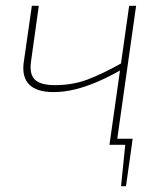

<svg xmlns="http://www.w3.org/2000/svg" viewBox="-20 -500 568 663"><path d="M114 -480 87 -287Q81 -243 101 -224.5Q121 -206 170 -206Q231 -206 282.5 -225.5Q334 -245 402 -283V-261Q359 -236 318.5 -218.5Q278 -201 240 -191.5Q202 -182 165 -182Q107 -182 81 -208Q55 -234 62 -285L90 -480ZM450 -480 382 0H358L426 -480ZM438 -21 435 0H369L372 -21ZM436 -5 415 143H398L413 -5Z"/></svg>

Font: Exo 2 Thin
Style: Italic
Weight: 250
Italic angle: -8°
Designer: Natanael Gama
Foundry: Natanael Gama
Version: Version 2.010